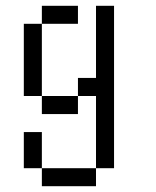

<svg xmlns="http://www.w3.org/2000/svg" viewBox="-20 -645 540 665"><path d="M250 -562.5V-625H125V-562.5H62.5Q62.5 -562.5 62.5 -312.5H125V-250H250V-312.5H125Q125 -312.5 125 -562.5ZM125 -62.5V0H312.5V-62.5ZM125 -62.5Q125 -62.5 125 -187.5H62.5Q62.5 -187.5 62.5 -62.5ZM312.5 -62.5H375V-625H312.5Q312.5 -625 312.5 -375H250V-312.5H312.5Q312.5 -312.5 312.5 -62.5Z"/></svg>

Font: UnifontExMono
Style: Regular
Weight: 500
Version: Version 15.0.06